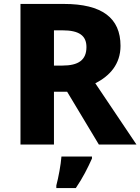

<svg xmlns="http://www.w3.org/2000/svg" viewBox="-20 -734 713 975"><path d="M304 -714H84V0H254V-268H321L482 0H673L464 -311C537 -348 592 -408 592 -501C592 -643 498 -714 304 -714ZM297 -580C382 -580 419 -553 419 -495C419 -429 378 -401 297 -401H254V-580ZM447 71V61H292C289 102 277 167 266 208V221H365C401 168 425 120 447 71Z"/></svg>

Font: Noto Sans Gurmukhi ExtraBold
Style: Regular
Weight: 800
Designer: Jelle Bosma - Monotype Design Team
Foundry: Monotype Imaging Inc.
Version: Version 2.004